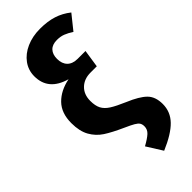

<svg xmlns="http://www.w3.org/2000/svg" viewBox="-306 -809 1082 1082"><g transform="rotate(-45 234.5 -268.5)"><path d="M469 -699 400 -613Q374 -630 352 -638.5Q330 -647 302 -647Q265 -647 246 -627Q227 -607 227 -571Q227 -532 248.5 -510.5Q270 -489 310 -489H372L356 -383H306Q255 -383 223.5 -352.5Q192 -322 192 -271Q192 -232 204.5 -208Q217 -184 246 -165.5Q275 -147 331 -123Q405 -92 437 -60Q469 -28 469 30Q469 92 425.5 137Q382 182 288 222L229 128Q269 106 288 88.5Q307 71 307 46Q307 30 300.5 19.5Q294 9 276 -1.5Q258 -12 222 -28Q153 -59 114 -84.5Q75 -110 51.5 -151.5Q28 -193 28 -258Q28 -338 72.5 -383.5Q117 -429 192 -444Q67 -479 67 -592Q67 -640 94.5 -678Q122 -716 170.5 -737.5Q219 -759 279 -759Q339 -759 384.5 -744.5Q430 -730 469 -699Z"/></g></svg>

Font: FiraGOUPP
Style: Bold
Weight: 700
Designer: bBox Type
Foundry: bBox Type GmbH
Version: Version 1.001